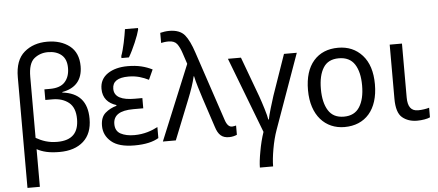

<svg xmlns="http://www.w3.org/2000/svg" viewBox="-62 -953 3062 1341"><g transform="rotate(-5 1469.5 -282.5)"><path d="M305.2 -765.1C240.2 -765.1 186.5 -747.1 143.6 -710.4C100.6 -673.8 79.1 -615.7 79.1 -535.2V240.2H166V-23.9C205.6 -2.4 252 9.8 324.2 9.8C396 9.8 452.1 -8.8 492.7 -45.4C533.2 -82 553.2 -134.3 553.2 -203.1C553.2 -324.2 494.6 -388.7 379.9 -401.9V-405.8C472.2 -421.9 522.9 -478 522.9 -574.2C522.9 -637.2 502.4 -685.1 461.4 -717.3C420.4 -749 368.2 -765.1 305.2 -765.1ZM303.2 -691.9C342.3 -691.9 374 -682.1 397.9 -662.1C421.9 -642.1 434.1 -611.3 434.1 -569.8C434.1 -529.3 423.3 -496.6 401.4 -472.2C379.4 -447.3 344.2 -435.1 295.9 -435.1H256.8V-360.8H306.2C353.5 -360.8 391.6 -348.6 421.4 -324.7C451.2 -300.3 465.8 -261.7 465.8 -209C465.8 -114.7 420.4 -62 314.9 -62C252.4 -62 209 -79.1 166 -103V-530.8C166 -593.8 179.7 -636.2 207 -658.7C234.4 -680.7 266.6 -691.9 303.2 -691.9Z M879.4 -314.9C791 -314.9 736.3 -338.4 736.3 -397C736.3 -447.8 773.9 -473.1 849.1 -473.1C907.7 -473.1 948.7 -458 990.2 -438L1022 -507.8C973.1 -531.7 922.4 -545.9 850.1 -545.9C793 -545.9 746.1 -533.7 709.5 -509.3C672.9 -484.4 654.3 -449.2 654.3 -403.8C654.3 -338.9 690.9 -300.3 748 -282.2V-276.9C717.3 -268.6 690.9 -254.4 668.9 -235.4C646.5 -215.8 635.3 -186 635.3 -146C635.3 -101.6 652.8 -64.5 688 -34.7C722.7 -4.9 776.9 9.8 850.1 9.8C927.7 9.8 981.4 -3.9 1020 -26.9V-104C979 -82.5 924.8 -62 855 -62C816.4 -62 784.7 -68.8 759.8 -82C734.9 -95.2 722.2 -118.2 722.2 -150.9C722.2 -211.9 767.1 -243.2 863.3 -243.2H933.1V-314.9ZM864.3 -606C880.9 -633.8 897 -667 913.1 -704.6C929.2 -742.2 939.9 -772 945.3 -793.9V-805.2H854C846.2 -752 830.1 -667 812 -620.1V-606Z M1140.1 0 1252.4 -280.8C1273.4 -333 1293 -388.2 1303.2 -435.1H1306.2C1310.1 -415.5 1316.9 -390.1 1326.2 -358.9C1335.4 -327.6 1344.2 -299.8 1352.1 -275.9L1419.4 -71.8C1437.5 -13.2 1463.9 9.8 1513.2 9.8C1534.7 9.8 1554.7 4.4 1568.4 -2V-66.9C1561 -65.4 1549.8 -62 1540 -62C1519 -62 1502.9 -78.6 1491.2 -116.2L1330.1 -598.1C1311.5 -655.3 1291 -697.8 1268.6 -725.1C1245.6 -752.4 1209.5 -766.1 1160.2 -766.1C1138.7 -766.1 1114.7 -762.2 1097.2 -757.8V-687C1110.8 -689.5 1126.5 -692.9 1149.4 -692.9C1176.8 -692.9 1196.8 -684.6 1209 -668.5C1221.2 -652.3 1231.9 -629.9 1241.2 -601.1L1266.1 -525.9L1049.3 0Z M1945.3 -536.1 1846.2 -251C1838.9 -229 1830.1 -200.2 1819.8 -165.5C1809.6 -130.4 1802.7 -105 1800.3 -88.9H1796.4C1793.9 -106.4 1787.1 -131.8 1776.9 -165.5C1766.6 -199.2 1756.8 -229 1747.6 -254.9L1643.6 -536.1H1552.2L1755.4 -5.9C1741.2 35.6 1730 80.1 1721.7 127.9C1712.9 175.3 1708.5 212.9 1708.5 240.2H1801.3C1801.3 206.5 1805.7 166.5 1814 119.1C1822.3 71.8 1833.5 27.3 1848.1 -13.2L2035.2 -536.1Z M2559.6 -269C2559.6 -357.4 2537.6 -425.8 2494.1 -474.1C2450.7 -522 2394.5 -545.9 2325.7 -545.9C2252.9 -545.9 2195.3 -522 2153.3 -474.1C2111.3 -425.8 2090.3 -357.4 2090.3 -269C2090.3 -90.8 2188.5 9.8 2322.8 9.8C2467.8 9.8 2559.6 -90.8 2559.6 -269ZM2180.7 -269C2180.7 -332 2191.9 -381.8 2214.8 -418C2237.3 -454.1 2273.4 -472.2 2323.7 -472.2C2374 -472.2 2411.1 -454.1 2434.6 -418C2458 -381.8 2469.7 -332 2469.7 -269C2469.7 -205.6 2458 -155.3 2434.6 -118.7C2411.1 -81.5 2374.5 -63 2324.7 -63C2274.4 -63 2238.3 -81.5 2215.3 -118.7C2192.4 -155.3 2180.7 -205.6 2180.7 -269Z M2686.5 -536.1V-157.2C2686.5 -91.8 2700.2 -47.9 2727.5 -24.9C2754.9 -2 2789.6 9.8 2831.5 9.8C2866.2 9.8 2903.3 3.4 2922.4 -5.9V-73.2C2904.8 -67.4 2871.1 -62 2844.2 -62C2795.4 -62 2772.5 -93.8 2772.5 -158.2V-536.1Z"/></g></svg>

Font: Avrile Sans
Style: Regular
Weight: 400
Designer: Monotype Design Team, Google (font), Stefan Peev (BGR Cyrillic), Cristiano Sobral (main changes)
Foundry: The Avrile Sans Project Authors
Version: Version 3.110